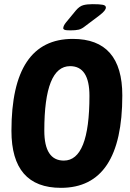

<svg xmlns="http://www.w3.org/2000/svg" viewBox="-20 -895 624 923"><path d="M273 8Q35 8 35 -266Q35 -708 330 -708Q568 -708 568 -436Q568 8 273 8ZM287 -123Q410 -123 410 -434Q410 -577 317 -577Q193 -577 193 -267Q193 -123 287 -123ZM318 -749Q296 -749 290 -752Q284 -755 284 -759Q284 -771 298 -788L345 -845Q362 -865 380 -870Q398 -875 425 -875Q459 -875 474 -872Q489 -869 489 -859Q489 -852 482 -843Q475 -834 458 -821L389 -769Q373 -756 358.5 -752.5Q344 -749 318 -749Z"/></svg>

Font: Asap Condensed
Style: Bold Italic
Weight: 700
Width: 3
Italic angle: -6°
Designer: Pablo Cosgaya
Foundry: Omnibus-Type
Version: Version 3.001; ttfautohint (v1.8.4.7-5d5b)